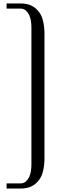

<svg xmlns="http://www.w3.org/2000/svg" viewBox="-20 -880 354 1113"><path d="M18.1 212.9H99.1Q137.2 212.9 163.6 199.7Q188.5 187 206.5 163.1Q223.1 141.1 230.5 107.9Q237.8 75.7 237.8 38.1V-685.1Q237.8 -722.7 230.5 -754.9Q223.1 -788.1 206.5 -810.1Q188.5 -834 163.6 -846.7Q137.2 -859.9 99.1 -859.9H18.1V-830.1H99.1Q117.2 -830.1 128.9 -819.8Q141.6 -808.6 148.4 -794.4Q156.2 -777.3 159.2 -759.3Q162.1 -739.3 162.1 -721.2V74.2Q162.1 92.3 159.2 112.3Q156.2 130.4 148.4 147.5Q141.6 161.6 128.9 172.9Q117.2 183.1 99.1 183.1H18.1Z"/></svg>

Font: SimahzazaarabicW05-Light
Style: Regular
Weight: 300
Designer: Ahmed zaza
Foundry: Ahmed zaza
Version: Version 1.001